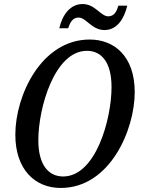

<svg xmlns="http://www.w3.org/2000/svg" viewBox="-20 -921 698 952"><path d="M498 -772C561 -772 596 -829 611 -893H567C559 -866 547 -840 517 -840C479 -840 452 -901 390 -901C327 -901 289 -846 274 -781H318C327 -808 339 -834 370 -834C407 -834 435 -772 498 -772ZM281 11C525 11 648 -277 648 -464C648 -645 544 -725 425 -725C185 -725 56 -448 56 -253C56 -81 153 11 281 11ZM293 -46C223 -46 170 -100 170 -226C170 -385 250 -669 411 -669C483 -669 533 -613 533 -489C533 -330 455 -46 293 -46Z"/></svg>

Font: Noto Serif Condensed Medium
Style: Italic
Weight: 500
Width: 3
Italic angle: -12°
Designer: Monotype Design Team
Foundry: Monotype Imaging Inc.
Version: Version 2.013